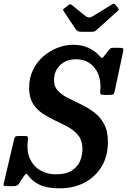

<svg xmlns="http://www.w3.org/2000/svg" viewBox="-60 -1011 694 1048"><path d="M235 -573Q235 -538 256.2 -515.5Q277.5 -493 311 -476.2Q344.5 -459.5 382 -441.5Q419.5 -423.5 453 -398.5Q486.5 -373.5 507.8 -334.8Q529 -296 529 -236.5Q529 -159.5 495 -102.5Q461 -45.5 401.5 -14.2Q342 17 265.5 17Q196 17 155.5 -2.8Q115 -22.5 93.5 -53.5Q86 -64 82.5 -62.5Q79 -61 70 -49L43.5 -8.5Q38.5 -1.5 32.8 1.8Q27 5 14.5 5H-21Q-34 5 -38 2.8Q-42 0.5 -39.5 -10L17.5 -252.5Q19.5 -261.5 23.5 -265Q27.5 -268.5 38.5 -268.5H78.5Q88 -268.5 90.8 -265Q93.5 -261.5 93 -253Q83.5 -188 103.2 -145Q123 -102 161 -80.8Q199 -59.5 244 -59.5Q300 -59.5 332 -80Q364 -100.5 377 -132Q390 -163.5 390 -198Q390 -242 369 -269.5Q348 -297 314.8 -315.8Q281.5 -334.5 244.5 -351.5Q207.5 -368.5 174.2 -390.2Q141 -412 120 -445.5Q99 -479 99 -531.5Q99 -586 120.2 -629.5Q141.5 -673 176.8 -703.5Q212 -734 254.2 -750.2Q296.5 -766.5 338.5 -766.5Q386.5 -766.5 422.2 -750.2Q458 -734 482 -707Q491.5 -695.5 496.2 -694.8Q501 -694 511.5 -709L534 -737.5Q539 -744 542.8 -747Q546.5 -750 558.5 -750H592Q608 -750 611.5 -746.2Q615 -742.5 612 -729L565.5 -511Q562.5 -498 557 -495.5Q551.5 -493 536.5 -493H508Q491 -493 488.8 -497.8Q486.5 -502.5 487.5 -516Q494 -592 457 -639.8Q420 -687.5 354 -687.5Q302.5 -687.5 268.8 -656Q235 -624.5 235 -573ZM353.5 -851 288.5 -948.5Q284.5 -954 284.8 -957.8Q285 -961.5 292.5 -966.5L312.5 -982.5Q321 -988.5 324.2 -987.8Q327.5 -987 334 -982L405.5 -924.5Q416 -916 426 -915.8Q436 -915.5 450 -924.5L551.5 -987Q560 -992 563.2 -990.5Q566.5 -989 571.5 -983L583 -969.5Q588 -963 588 -959.5Q588 -956 580.5 -949.5L468.5 -848.5Q462 -842.5 457 -840Q452 -837.5 440.5 -837.5H385Q371 -837.5 364.8 -841Q358.5 -844.5 353.5 -851Z"/></svg>

Font: Besley* Narrow Semi
Style: Italic
Weight: 600
Width: 4
Italic angle: -13°
Designer: Owen Earl
Foundry: indestructible type*
Version: Version 3.000; ttfautohint (v1.8.3)